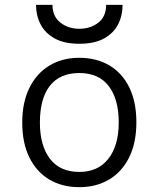

<svg xmlns="http://www.w3.org/2000/svg" viewBox="-20 -762 656 794"><path d="M308 12Q237.5 12 184.5 -19.2Q131.5 -50.5 101.8 -110.2Q72 -170 72 -255Q72 -339 101.8 -399Q131.5 -459 184.5 -491Q237.5 -523 308 -523Q378.5 -523 431.8 -491.8Q485 -460.5 514.5 -400.8Q544 -341 544 -256Q544 -172 514.5 -112Q485 -52 431.8 -20Q378.5 12 308 12ZM308 -51Q385.5 -51 428.2 -105.5Q471 -160 471 -256Q471 -351.5 429.8 -405.8Q388.5 -460 308 -460Q228 -460 186.5 -407.5Q145 -355 145 -255Q145 -160 186.5 -105.5Q228 -51 308 -51ZM308 -581Q246 -581 206.5 -602.8Q167 -624.5 148 -661Q129 -697.5 129 -742H197Q197 -694 229.8 -668.5Q262.5 -643 308 -643Q354.5 -643 386.8 -668.5Q419 -694 419 -742H487Q487 -697.5 468.2 -661Q449.5 -624.5 410 -602.8Q370.5 -581 308 -581Z"/></svg>

Font: Overpass Mono Light
Style: Regular
Weight: 300
Monospace: yes
Designer: Delve Withrington, Dave Bailey
Foundry: Delve Fonts LLC
Version: Version 4.000